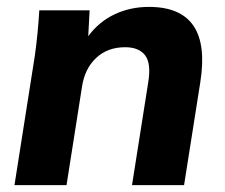

<svg xmlns="http://www.w3.org/2000/svg" viewBox="-20 -537 653 557"><path d="M22 0 81 -375Q90 -439 94 -507H240L236 -432Q267 -474 312.5 -495.5Q358 -517 412 -517Q596 -517 561 -298L514 0H363L410 -298Q419 -353 401 -376.5Q383 -400 343 -400Q292 -400 259 -369Q226 -338 218 -286L173 0Z"/></svg>

Font: Winston
Style: Bold Italic
Weight: 700
Italic angle: -9°
Designer: Original fonts by Vernon Adams / Changes by Cristiano Sobral
Foundry: Original fonts by Vernon Adams / Changes by Cristiano Sobral
Version: Version 2.503;July 17, 2020;FontCreator 13.0.0.2655 64-bit